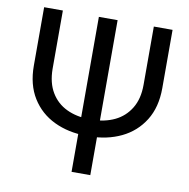

<svg xmlns="http://www.w3.org/2000/svg" viewBox="-80 -798 865 877"><g transform="rotate(10 352.5 -359.5)"><path d="M563.5 -718.8H650.4V-448.2Q650.4 -359.9 612.1 -298.6Q573.7 -237.3 508.1 -205.8Q442.4 -174.3 359.4 -173.8H345.7Q262.7 -174.3 196.8 -205.8Q130.9 -237.3 92.8 -298.6Q54.7 -359.9 54.7 -448.2V-718.8H141.6V-448.2Q142.1 -383.3 168.5 -339.4Q194.8 -295.4 241 -273.4Q287.1 -251.5 345.7 -251H359.4Q418 -251.5 463.9 -273.4Q509.8 -295.4 536.6 -339.4Q563.5 -383.3 563.5 -448.2ZM395.5 -718.8V0H308.6V-718.8Z"/></g></svg>

Font: Inter Display V
Style: Regular
Weight: 400
Designer: Rasmus Andersson
Foundry: rsms
Version: Version 3.015;git-src